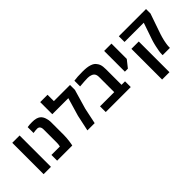

<svg xmlns="http://www.w3.org/2000/svg" viewBox="26 -1626 2733 2733"><g transform="rotate(-45 1392.5 -260.0)"><path d="M78.1 0V-631.3H225.6V0Z M350.1 0V-115.2H520.5Q524.4 -132.8 526.4 -150.9Q528.3 -168.9 528.3 -187V-450.7Q528.3 -468.3 524.2 -483.2Q520 -498 510.7 -507.8Q503.9 -515.1 494.1 -519.3Q484.4 -523.4 471.7 -523.4Q453.6 -523.4 434.3 -521.7Q415 -520 391.1 -516.1V-633.8Q410.2 -637.7 433.8 -639.4Q457.5 -641.1 485.8 -641.1Q533.7 -641.1 564.2 -632.3Q594.7 -623.5 614.3 -608.4Q633.8 -593.3 646.5 -571Q659.2 -548.8 665 -524.4Q670.4 -508.8 673.3 -490.2Q676.3 -471.7 676.3 -450.7V-187Q676.3 -159.2 673.6 -128.4Q670.9 -97.7 667.2 -70.3Q663.6 -43 660.2 -25.9L654.8 0Z M959.5 0 1011.2 -241.7 1091.8 -516.1H769V-759.8H916.5V-632.3H1241.7V-534.7L1155.8 -238.8L1105.5 0Z M1328.6 0V-115.2H1614.3V-419.4Q1614.3 -460.9 1597.9 -484.1Q1581.5 -507.3 1548.8 -516.6Q1537.6 -521 1522.9 -523.4Q1508.3 -525.9 1490.2 -525.9Q1461.4 -525.9 1423.3 -523.4Q1385.3 -521 1328.6 -516.1V-630.9Q1360.8 -636.2 1404.3 -638.7Q1447.8 -641.1 1502.4 -641.1Q1548.3 -641.1 1582.8 -637Q1617.2 -632.8 1645.5 -623.5Q1674.3 -614.3 1693.8 -600.6Q1713.4 -586.9 1725.6 -567.4Q1740.2 -549.3 1748 -528.1Q1755.9 -506.8 1758.8 -481.4Q1761.7 -456.1 1761.7 -425.3V-115.2H1832V0Z M1927.7 -213.9V-631.3H2075.2V-323.2L1988.3 -213.9Z M2474.1 0Q2474.1 -5.9 2474.1 -11.7Q2474.1 -17.6 2474.1 -23.4Q2474.1 -45.9 2480 -81.8Q2485.8 -117.7 2494.6 -156.2Q2498 -171.9 2502.7 -190.7Q2507.3 -209.5 2512.9 -229Q2518.6 -248.5 2524.4 -265.6L2610.4 -516.6H2223.1V-631.3H2771V-542L2674.3 -262.7Q2668.5 -247.1 2662.1 -226.8Q2655.8 -206.5 2650.1 -186.5Q2644.5 -166.5 2640.6 -150.4Q2637.2 -136.7 2633.8 -119.9Q2630.4 -103 2627.4 -85.2Q2624.5 -67.4 2622.6 -51.3Q2620.6 -35.2 2620.6 -23.4V0ZM2223.1 240.2V-377.9H2371.1V240.2Z"/></g></svg>

Font: Wonky
Style: Regular
Weight: 400
Designer: Monotype Design Team
Foundry: Monotype Imaging Inc.
Version: Version 3.000